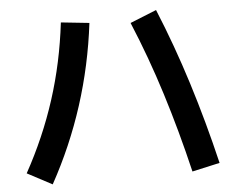

<svg xmlns="http://www.w3.org/2000/svg" viewBox="-53 -807 1107 899"><g transform="rotate(-5 500.0 -357.5)"><path d="M946 -4 816 25Q770 -169 714 -347.5Q658 -526 588 -693L712 -743Q783 -571 841 -386.5Q899 -202 946 -4ZM159 28 42 -34Q131 -195 186 -366Q241 -537 263 -724L396 -710Q348 -315 159 28Z"/></g></svg>

Font: Murecho SemiBold
Style: Regular
Weight: 600
Designer: Neil Summerour
Foundry: Positype
Version: Version 1.010; ttfautohint (v1.8.3)